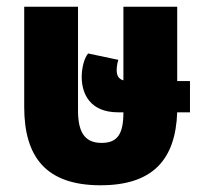

<svg xmlns="http://www.w3.org/2000/svg" viewBox="-20 -537 614 571"><path d="M279 14C435 14 502 -63 507 -203H545V-296H507V-517H347V-298C332 -302 327 -314 327 -328C327 -337 329 -351 332 -359L242 -378C229 -362 223 -332 223 -308C223 -258 248 -203 331 -203H347C347 -139 330 -112 282 -112C229 -112 212 -148 212 -209V-517H52V-219C52 -69 118 14 279 14Z"/></svg>

Font: Noto Sans Thai UI ExtCond Blk
Style: Regular
Weight: 900
Width: 2
Designer: Monotype Design Team
Foundry: Monotype Imaging Inc.
Version: Version 2.000